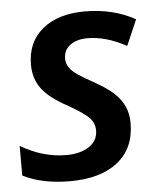

<svg xmlns="http://www.w3.org/2000/svg" viewBox="-45 -590 540 640"><g transform="rotate(-5 225.0 -270.0)"><path d="M381.8 -166Q381.8 -81.5 324.2 -35.9Q266.6 9.8 164.1 9.8Q71.3 9.8 6.8 -22.9V-122.1Q81.5 -78.1 159.2 -78.1Q206.5 -78.1 235.8 -97.7Q265.1 -117.2 265.1 -150.9Q265.1 -175.8 248.3 -193.6Q231.4 -211.4 179.2 -241.2Q118.2 -273.9 93 -307.9Q67.9 -341.8 67.9 -388.2Q67.9 -463.9 120.1 -506.8Q172.4 -549.8 261.2 -549.8Q356.9 -549.8 430.2 -508.8L393.1 -422.9Q324.7 -460 263.2 -460Q227.5 -460 205.3 -443.8Q183.1 -427.7 183.1 -398.9Q183.1 -377 199.2 -359.9Q215.3 -342.8 265.1 -315.9Q316.4 -287.1 337.9 -266.6Q359.4 -246.1 370.6 -221.9Q381.8 -197.8 381.8 -166Z"/></g></svg>

Font: f4_56222          
Style: Italic
Weight: 600
Italic angle: -12°
Foundry: Ascender Corporation
Version: Version 1.10